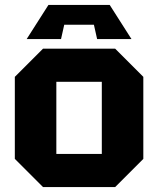

<svg xmlns="http://www.w3.org/2000/svg" viewBox="-20 -757 640 777"><path d="M40 -114V-446L154 -560H446L560 -446V-114L446 0H154ZM208 -134H392V-426H208ZM227 -599H88L176 -737H424L512 -599H373L360 -657H240Z"/></svg>

Font: Tektur
Style: Bold
Weight: 700
Designer: Adam Jagosz
Foundry: Adam Jagosz
Version: Version 1.005;gftools[0.9.30]